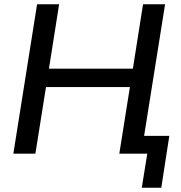

<svg xmlns="http://www.w3.org/2000/svg" viewBox="-20 -725 854 906"><path d="M43 0 155 -705H259L211 -401H607L655 -705H759L660 -84H779L741 161H649L675 0H543L593 -314H197L147 0Z"/></svg>

Font: Winston Medium
Style: Italic
Weight: 500
Italic angle: -9°
Designer: Original fonts by Vernon Adams / Changes by Cristiano Sobral
Foundry: Original fonts by Vernon Adams / Changes by Cristiano Sobral
Version: Version 2.503;July 17, 2020;FontCreator 13.0.0.2655 64-bit